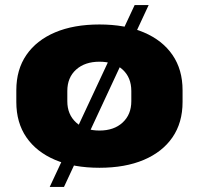

<svg xmlns="http://www.w3.org/2000/svg" viewBox="-20 -647 779 753"><path d="M370 11Q269 11 196 -20Q123 -51 83.5 -108.5Q44 -166 44 -247V-293Q44 -374 83.5 -431.5Q123 -489 196 -520Q269 -551 370 -551Q471 -551 544 -520Q617 -489 656.5 -431.5Q696 -374 696 -293V-247Q696 -166 656.5 -108.5Q617 -51 544 -20Q471 11 370 11ZM370 -135Q427 -135 461 -166.5Q495 -198 495 -250V-290Q495 -343 461 -374Q427 -405 370 -405Q313 -405 278.5 -374Q244 -343 244 -290V-250Q244 -198 278.5 -166.5Q313 -135 370 -135ZM563 -627 231 86H175L508 -627Z"/></svg>

Font: Pathway Extreme 28pt ExtraBold
Style: Regular
Weight: 800
Designer: Eduardo Rodriguez Tunni
Foundry: Eduardo Rodriguez Tunni
Version: Version 1.001;gftools[0.9.26]